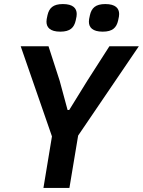

<svg xmlns="http://www.w3.org/2000/svg" viewBox="-20 -926 704 946"><path d="M322 0 365 -258 664 -698H519L410 -528L321 -384H313L274 -528L219 -698H82L236 -254L194 0ZM277 -770C326 -770 345 -790 353 -825C357 -841 358 -850 358 -857C358 -885 340 -906 290 -906C241 -906 222 -886 214 -851C210 -835 209 -826 209 -819C209 -791 227 -770 277 -770ZM486 -770C535 -770 554 -790 562 -825C566 -841 567 -850 567 -857C567 -885 549 -906 499 -906C450 -906 431 -886 423 -851C419 -835 418 -826 418 -819C418 -791 436 -770 486 -770Z"/></svg>

Font: IBM Plex Mono SmBld
Style: Italic
Weight: 600
Italic angle: -9.5°
Monospace: yes
Designer: Mike Abbink, Paul van der Laan, Pieter van Rosmalen
Foundry: Bold Monday
Version: Version 2.004